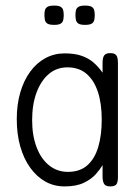

<svg xmlns="http://www.w3.org/2000/svg" viewBox="-20 -657 502 687"><path d="M375 10Q360 10 354 3Q348 -4 347 -22V-66Q338 -51 322.5 -33.5Q307 -16 280 -3Q253 10 211 10Q173 10 142 -7.5Q111 -25 88 -57Q65 -89 52.5 -133Q40 -177 40 -231Q40 -283 52.5 -326Q65 -369 88 -400.5Q111 -432 142.5 -449Q174 -466 211 -466Q248 -466 273 -457Q298 -448 315.5 -432.5Q333 -417 347 -397V-431Q347 -451 353 -459Q359 -467 375 -467Q385 -467 391 -463.5Q397 -460 399.5 -452.5Q402 -445 402 -431V-22Q402 -11 399.5 -3.5Q397 4 391 7Q385 10 375 10ZM223 -42Q266 -42 292.5 -65.5Q319 -89 331.5 -131Q344 -173 344 -229Q344 -286 330.5 -327.5Q317 -369 290 -392.5Q263 -416 221 -416Q183 -416 155 -392.5Q127 -369 111 -326.5Q95 -284 95 -227Q95 -172 111 -130Q127 -88 156 -65Q185 -42 223 -42ZM284 -568Q267 -568 260 -573Q253 -578 251.5 -586.5Q250 -595 250 -603Q250 -612 251.5 -619.5Q253 -627 260 -632Q267 -637 284 -637Q302 -637 309 -632Q316 -627 317.5 -619Q319 -611 319 -603Q319 -595 317.5 -586.5Q316 -578 309 -573Q302 -568 284 -568ZM174 -568Q156 -568 149 -573Q142 -578 140.5 -586.5Q139 -595 139 -603Q139 -612 140.5 -619.5Q142 -627 149 -632Q156 -637 174 -637Q191 -637 198 -632Q205 -627 206.5 -619Q208 -611 208 -603Q208 -595 206.5 -586.5Q205 -578 198 -573Q191 -568 174 -568Z"/></svg>

Font: Fredoka SemiCondensed Light
Style: Regular
Weight: 300
Width: 4
Designer: Ben Nathan
Foundry: Milena B. Brandão, Ben Nathan
Version: Version 2.001